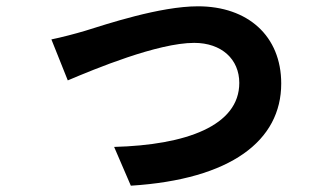

<svg xmlns="http://www.w3.org/2000/svg" viewBox="-20 -548 1040 609"><path d="M143 -423 195 -293C280 -329 480 -412 596 -412C683 -412 739 -360 739 -285C739 -149 570 -88 342 -82L395 41C713 21 872 -102 872 -283C872 -434 766 -528 608 -528C487 -528 317 -471 249 -450C219 -441 173 -429 143 -423Z"/></svg>

Font: Noto Sans CJK TC
Style: Bold
Weight: 700
Designer: Ryoko NISHIZUKA 西塚涼子 (kana, bopomofo & ideographs); Paul D. Hunt (Latin, Greek & Cyrillic); Sandoll Communications 산돌커뮤니
Foundry: Adobe
Version: Version 2.004;hotconv 1.0.118;makeotfexe 2.5.65603